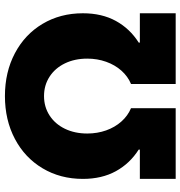

<svg xmlns="http://www.w3.org/2000/svg" viewBox="4 -752 757 806"><g transform="rotate(90 383.0 -348.5)"><path d="M158.2 -551.8V-556.6H35.2V-707H332V-519.5Q300.3 -506.3 276.1 -479.2Q252 -452.1 238.8 -415Q225.6 -377.9 225.6 -335.9Q225.6 -283.2 245.6 -241.9Q265.6 -200.7 301.5 -177.5Q337.4 -154.3 382.8 -154.3Q428.2 -154.3 464.1 -177.5Q500 -200.7 520 -241.9Q540 -283.2 540 -335.9Q540 -377.9 526.9 -415Q513.7 -452.1 489.5 -479.2Q465.3 -506.3 433.6 -519.5V-707H730.5V-556.6H607.4V-551.8Q666 -514.6 698.2 -455.8Q730.5 -397 730.5 -317.4Q730.5 -222.7 686 -148.2Q641.6 -73.7 562.5 -32Q483.4 9.8 382.8 9.8Q282.2 9.8 203.1 -32Q124 -73.7 79.6 -148.2Q35.2 -222.7 35.2 -317.4Q35.2 -397 67.4 -455.8Q99.6 -514.6 158.2 -551.8Z"/></g></svg>

Font: Pretendard Std Black
Style: Regular
Weight: 900
Designer: Base glyphs from Inter by Rasmus Andersson; Hangeul glyphs from Noto Sans CJK(Source Han Sans) by Jang Soo-young and Kan
Foundry: Kil Hyung-jin
Version: Version 1.309